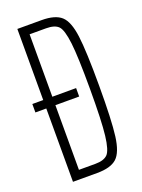

<svg xmlns="http://www.w3.org/2000/svg" viewBox="-133 -750 600 812"><g transform="rotate(-20 167.0 -344.0)"><path d="M51 -330H2V-368H51V-688H160Q221 -688 248.5 -663Q276 -638 285 -568.5Q294 -499 294 -344Q294 -189 285 -119.5Q276 -50 248.5 -25Q221 0 160 0H51ZM253 -344Q253 -489 245.5 -552Q238 -615 221.5 -632Q205 -649 166 -649H92V-368H199V-330H92V-39H166Q204 -39 221 -56Q238 -73 245.5 -136.5Q253 -200 253 -344Z"/></g></svg>

Font: Saira Ultra Condensed ExLight
Style: Regular
Weight: 200
Width: 1
Designer: Hector Gatti with collaboration of the Omnibus-Type team
Foundry: Omnibus-Type
Version: Version 1.001; ttfautohint (v1.8)